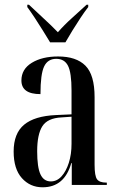

<svg xmlns="http://www.w3.org/2000/svg" viewBox="-20 -786 504 816"><path d="M161 10Q108 10 73 -29Q38 -68 38 -142Q38 -219 82.5 -256Q127 -293 218 -297L284 -300V-401Q284 -477 269 -506.5Q254 -536 219 -536Q183 -536 167.5 -503.5Q152 -471 152 -386Q71 -386 71 -444Q71 -492 115 -519Q159 -546 227 -546Q304 -546 343 -507Q382 -468 382 -373V-86Q382 -38 392.5 -24Q403 -10 431 -10H434V0H285V-93H283Q254 10 161 10ZM196 -15Q222 -15 241.5 -36.5Q261 -58 272.5 -94Q284 -130 284 -175V-290L241 -287Q182 -284 160 -249.5Q138 -215 138 -143Q138 -75 152 -45Q166 -15 196 -15ZM193 -606Q179 -629 162 -656.5Q145 -684 127.5 -710.5Q110 -737 96 -756V-766H103Q131 -739 164 -709Q197 -679 226 -649Q253 -680 286 -709.5Q319 -739 348 -766H355V-756Q340 -737 322.5 -710.5Q305 -684 288 -656.5Q271 -629 258 -606Z"/></svg>

Font: Noto Serif Display ExtraCondensed Medium
Style: Regular
Weight: 500
Width: 2
Designer: Monotype Design Team
Foundry: Monotype Imaging Inc.
Version: Version 2.009